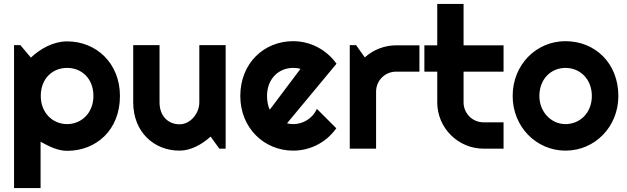

<svg xmlns="http://www.w3.org/2000/svg" viewBox="-20 -751 3167 970"><path d="M185 -35C226 -12 272 11 319 11C466 11 586 -94 586 -266C586 -432 466 -542 319 -542C251 -542 185 -506 136 -460L83 -523H51V199H185ZM452 -266C452 -181 392 -124 319 -124C246 -124 186 -181 186 -266C186 -355 246 -408 319 -408C392 -408 452 -355 452 -266Z M1088 0H1120V-523H987V-234C987 -178 942 -123 887 -123C831 -123 786 -163 786 -234V-523H653V-234C653 -84 758 10 887 10C945 10 1001 -22 1044 -61Z M1680 -429C1630 -500 1548 -543 1461 -543C1314 -543 1194 -432 1194 -266C1194 -105 1314 10 1461 10C1548 10 1629 -32 1679 -103L1581 -201C1560 -154 1513 -124 1461 -124C1451 -124 1440 -125 1430 -128ZM1343 -197C1333 -215 1329 -246 1329 -266C1329 -353 1388 -408 1461 -408C1474 -408 1486 -407 1498 -403Z M1880 -288C1880 -344 1925 -389 1981 -389H2099V-522H1981C1923 -522 1866 -500 1823 -461L1779 -523H1747V0H1880Z M2524 0V-133H2423C2367 -133 2322 -178 2322 -234V-389H2524V-522H2322V-731H2189V-522H2124V-389H2189V-234C2189 -105 2294 0 2423 0Z M3104 -266C3104 -433 2985 -543 2837 -543C2690 -543 2570 -425 2570 -266C2570 -110 2690 10 2837 10C2985 10 3104 -110 3104 -266ZM2970 -266C2970 -181 2910 -124 2837 -124C2764 -124 2705 -186 2705 -266C2705 -352 2764 -408 2837 -408C2910 -408 2970 -352 2970 -266Z"/></svg>

Font: Righteous
Style: Regular
Weight: 400
Designer: Astigmatic (AOETI)
Foundry: Astigmatic (AOETI)
Version: Version 1.000